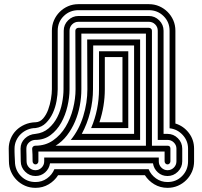

<svg xmlns="http://www.w3.org/2000/svg" viewBox="-20 -714 974 925"><path d="M22 2Q22 -23 31.5 -46Q41 -69 58 -86Q75 -103 98.5 -113.5Q122 -124 150 -125H152Q173 -126 188 -143.5Q203 -161 212 -185.5Q221 -210 225.5 -237Q230 -264 230 -284V-566Q230 -593 240 -616Q250 -639 267.5 -656.5Q285 -674 308 -684Q331 -694 358 -694H697Q724 -694 747 -684Q770 -674 787.5 -656.5Q805 -639 815 -616Q825 -593 825 -566V-119Q864 -107 889.5 -74Q915 -41 915 2V63Q915 90 905 113Q895 136 877.5 153.5Q860 171 837 181Q814 191 787 191Q752 191 723.5 174Q695 157 678 130H260Q243 157 214.5 174Q186 191 151 191Q124 191 101 181Q78 171 60.5 153.5Q43 136 33 113Q23 90 23 63ZM485 -284Q485 -203 459 -125H570V-439H485ZM52 63Q52 105 80.5 134Q109 163 151 163Q182 163 206.5 145.5Q231 128 242 101H696Q707 128 731.5 145.5Q756 163 787 163Q829 163 857.5 134Q886 105 886 63V2Q886 -36 860 -64Q834 -92 797 -96V-566Q797 -608 768 -636.5Q739 -665 697 -665H358Q316 -665 287 -636.5Q258 -608 258 -566V-284Q258 -259 252.5 -228Q247 -197 234.5 -169.5Q222 -142 201.5 -121.5Q181 -101 151 -97Q131 -97 113 -89.5Q95 -82 81 -69Q67 -56 58.5 -37.5Q50 -19 50 2Q50 5 50 8Q50 11 50 17Q50 23 50.5 34Q51 45 52 63ZM598 -97H419Q438 -141 447.5 -188.5Q457 -236 457 -284V-467H598ZM79 2Q79 -27 100 -47Q121 -67 151 -69Q188 -73 214 -95.5Q240 -118 256 -149.5Q272 -181 279 -217Q286 -253 286 -284L287 -566Q287 -595 308 -616Q329 -637 358 -637H697Q726 -637 747 -616Q768 -595 768 -566V-69H787Q816 -69 837 -48Q858 -27 858 2V63Q858 92 837 113Q816 134 787 134Q760 134 740.5 116.5Q721 99 717 73H221Q217 99 197.5 116.5Q178 134 151 134Q122 134 101 113Q80 92 80 63ZM428 -284Q428 -228 414 -172.5Q400 -117 374 -69H626V-495H429ZM108 63Q108 81 120.5 93.5Q133 106 151 106Q168 106 180.5 93.5Q193 81 193 63V45H745V63Q745 81 757.5 93.5Q770 106 787 106Q805 106 817.5 93.5Q830 81 830 63V2Q830 -15 817.5 -27.5Q805 -40 787 -40H740V-566Q740 -584 727.5 -596.5Q715 -609 697 -609H358Q340 -609 327.5 -596.5Q315 -584 315 -566V-284Q315 -245 305 -202Q295 -159 275 -123Q255 -87 224 -63.5Q193 -40 150 -40H147Q130 -38 118.5 -26.5Q107 -15 107 2Q107 3 107 5Q107 7 107 13Q107 19 107.5 31Q108 43 108 63ZM655 -40H321Q361 -89 381 -154Q401 -219 401 -284L400 -524H655ZM137 63Q137 42 136.5 30Q136 18 135.5 12Q135 6 135 4.5Q135 3 135 2Q135 -4 139.5 -8Q144 -12 150 -12Q199 -12 235.5 -37.5Q272 -63 296 -103Q320 -143 332 -191Q344 -239 344 -284L343 -566Q343 -572 347.5 -576Q352 -580 358 -580H697Q703 -580 707.5 -576Q712 -572 712 -566V-12H787Q801 -12 801 2V63Q801 69 797 73.5Q793 78 787 78Q781 78 777 73.5Q773 69 773 63V16H165V63Q165 69 161 73.5Q157 78 151 78Q145 78 141 73.5Q137 69 137 63ZM372 -284Q372 -245 364.5 -205Q357 -165 341.5 -128.5Q326 -92 302.5 -61.5Q279 -31 248 -12H683V-552H372Z"/></svg>

Font: Zschusch
Style: Regular
Weight: 400
Designer: Peter Wiegel
Foundry: Peter Wiegel